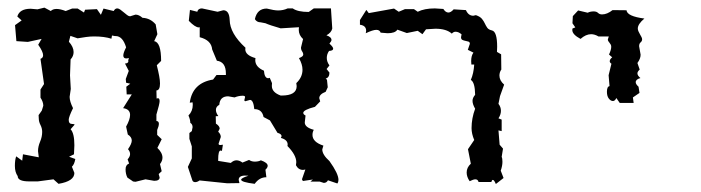

<svg xmlns="http://www.w3.org/2000/svg" viewBox="-20 -470 1817 498"><path d="M55.7 0.5Q25.9 0.5 25.9 -13.2Q18.6 -23.4 18.6 -39.6Q18.6 -55.2 22 -64.5L37.6 -53.2L39.6 -69.8L80.6 -62L78.6 -78.1Q78.6 -89.8 84 -102.5Q89.4 -115.2 89.4 -127.9Q89.4 -137.2 85 -145.8Q80.6 -154.3 80.6 -162.6L80.1 -171.4L88.4 -183.1L92.3 -195.8Q92.3 -205.6 85 -216.8V-237.8L94.2 -252L85 -317.4Q91.8 -319.8 91.8 -326.7Q91.8 -335.9 79.1 -354L87.9 -369.1L52.2 -361.3L22.5 -363.3L19 -404.8L36.1 -417L24.9 -427.2Q30.8 -447.3 59.6 -447.3L77.1 -445.8L95.2 -450.2L111.8 -441.4Q116.7 -446.8 127 -446.8Q136.2 -446.8 150.4 -441.4L167 -447.8H181.6L197.8 -437.5L200.7 -444.8L231.4 -446.3L241.7 -431.6L248.5 -447.8L274.9 -441.4Q278.3 -448.2 284.2 -448.2Q287.6 -448.2 292 -445.1Q296.4 -441.9 301 -438Q305.7 -434.1 309.8 -430.9Q314 -427.7 317.4 -427.7L331.5 -432.1Q340.3 -432.1 349.6 -423.8Q370.1 -422.9 383.8 -406.7L388.2 -381.3L379.9 -363.3Q397.9 -360.4 397.9 -312L386.7 -300.8Q390.6 -285.2 392.8 -273.4Q395 -261.7 395 -253.4Q395 -235.8 385.7 -235.4L386.2 -214.4L389.6 -215.3Q394 -215.3 394 -207.5Q394 -200.7 385.7 -172.9V-156.2Q392.1 -155.8 392.1 -148.9Q392.1 -143.1 387.7 -132.8V-120.1L399.4 -108.9L388.2 -86.4Q401.4 -73.7 401.4 -61Q401.4 -52.7 395 -44.4L399.4 -25.9L391.6 -18.6L394 -9.8Q394 -1 379.9 -1L357.4 -4.9L331.5 1.5Q324.7 1.5 322.8 -1L310.5 -9.3Q305.7 -18.6 305.7 -30.8Q305.7 -42.5 314.9 -45.9L311 -56.6Q317.4 -64 317.4 -70.3Q317.4 -77.1 312 -83Q321.8 -97.2 321.8 -105.5Q321.8 -114.7 311.5 -121.1L307.1 -141.6Q317.4 -160.2 317.4 -171.9Q317.4 -187 299.3 -189.5L321.8 -225.1H308.6L307.6 -245.1L317.9 -252.9L307.1 -255.4L306.2 -265.1L314 -286.1L304.2 -305.2Q313 -305.7 313 -311.5Q313 -312.5 312.5 -313.5L314.5 -319.3L307.6 -318.4Q299.8 -318.4 299.8 -326.2Q299.8 -333 307.1 -347.2Q298.3 -376.5 279.8 -376.5H277.8L270.5 -377.9L269 -369.6Q250.5 -375.5 224.1 -375.5Q213.9 -375.5 203.1 -374Q192.4 -372.6 181.2 -370.6L162.6 -377L158.7 -361.8Q170.9 -348.1 170.9 -335Q170.9 -324.2 163.1 -315.9L161.6 -274.4L163.6 -239.3L160.6 -218.8Q160.6 -207 169.4 -189.5Q158.2 -166.5 158.2 -159.2Q158.2 -148.4 167.5 -148.4H169.9L173.8 -147L163.1 -134.8Q172.9 -124.5 172.9 -93.3L171.9 -69.8L159.2 -63.5L175.3 -57.6Q172.9 -43.5 166.5 -37.6L172.9 -21.5Q172.9 0 131.8 6.8L118.7 -4.9L78.1 0.5Z M467.3 -37.1 477.5 -59.1V-90.3L471.2 -109.9V-125L477.5 -129.9L479.5 -140.1Q479.5 -147.9 473.6 -151.4Q473.6 -159.7 468.8 -170.4Q480 -181.6 480 -198.2L479.5 -204.6L472.2 -203.6Q479 -254.9 532.7 -263.7L541.5 -275.4H565.9V-279.3Q565.9 -309.6 542.5 -312.5L530.3 -341.8Q528.3 -365.7 498 -373.5V-399.4L495.6 -398.9Q486.3 -398.9 469.7 -416L472.7 -444.3L491.7 -439.5Q493.7 -448.2 503.9 -448.2L544.4 -439.5L559.1 -443.4Q574.7 -443.4 575.7 -418.5Q576.2 -383.3 616.7 -346.2L616.2 -342.3Q616.2 -326.7 642.6 -319.3L642.1 -314Q642.1 -296.4 664.6 -286.6Q666 -267.1 675.8 -267.1L679.7 -268.1L685.5 -254.4L685.1 -247.1Q685.1 -230.5 708 -222.2H710.4Q749.5 -222.2 749.5 -246.6L748.5 -254.4Q764.6 -269.5 764.6 -289.1Q764.6 -303.2 755.4 -319.3Q766.6 -323.2 766.6 -328.6Q766.6 -332.5 763.7 -336.7Q760.7 -340.8 760.7 -346.7L766.1 -368.7Q754.9 -378.9 754.9 -392.6L755.4 -399.4L708 -396.5Q679.2 -404.8 668.5 -409.7L656.2 -412.1Q646 -412.1 641.1 -420.4Q647 -447.8 671.9 -447.8Q691.4 -442.9 701.2 -442.9Q714.8 -442.9 726.1 -448.2H739.3Q752 -439 780.8 -439L793.9 -448.2H838.4L841.8 -396Q839.4 -385.3 826.7 -378.4Q839.8 -374 839.8 -366.2Q839.8 -363.3 834.5 -356.9Q844.2 -348.1 844.2 -343.8Q844.2 -338.4 833.5 -337.9Q827.6 -329.6 827.6 -319.8Q827.6 -309.6 834.5 -300.3L827.1 -291L834.5 -281.7Q834.5 -269 824.7 -266.1L828.1 -263.2L830.1 -243.7L824.7 -231.9Q808.1 -225.6 808.1 -215.3L810.5 -207L796.9 -192.9Q766.6 -185.1 766.6 -177.2Q766.6 -173.3 772.5 -170.4L770.5 -152.3Q770.5 -139.6 793.9 -133.3Q790.5 -127.4 790.5 -120.1Q790.5 -101.6 818.8 -92.3L815.9 -82.5Q815.9 -68.8 834.5 -52.2Q857.9 -19.5 857.9 -3.4Q857.9 2 855 5.9L830.6 -2.4Q827.1 4.4 819.8 4.4L809.1 1H785.2L791.5 -4.4L765.6 -0.5L763.2 -4.9L772 -30.3L766.1 -29.3Q753.9 -29.3 747.6 -41.5L748.5 -49.3Q748.5 -67.9 725.6 -91.3L726.1 -95.2Q726.1 -107.4 708.5 -112.3L710.4 -116.7Q710.4 -122.6 699.7 -125.5L680.2 -157.7L663.6 -166.5Q659.7 -187 639.6 -187Q637.2 -210.9 628.4 -210.9L616.7 -207.5Q613.8 -207.5 613.8 -210.4L615.7 -218.3Q615.7 -221.7 609.4 -221.7Q599.1 -221.7 588.4 -217.3L571.8 -220.2Q550.3 -220.2 548.8 -198.2Q540 -193.4 540 -185.1Q540 -177.2 546.4 -168.9L539.6 -168.5L540 -149.4Q549.8 -143.1 549.8 -136.2L545.9 -128.4Q552.7 -122.1 552.7 -114.7L546.9 -97.2Q546.9 -93.8 551.8 -93.8L558.1 -94.7L555.7 -78.6L552.2 -79.6Q545.9 -79.6 545.9 -55.7V-52.7L578.6 -47.4Q585.9 -54.2 593.3 -54.2Q601.1 -54.2 608.9 -48.3L626 -55.2Q632.3 -50.8 640.6 -50.8Q650.4 -50.8 656.7 -54.2Q674.3 -47.9 674.3 -40Q674.3 -35.2 668.5 -29.8L670.9 -10.3Q652.8 -10.3 640.6 6.8Q605.5 2.4 605.5 -3.9Q605.5 -8.3 624.5 -14.2L616.2 -14.6Q599.1 -14.6 599.1 -3.4L601.1 4.9L569.3 5.4L497.6 -2Q491.7 2.4 486.3 2.4Q481 2.4 479 -2Z M1188.5 -443.8Q1194.8 -429.2 1207.5 -429.2L1214.4 -430.7Q1225.6 -426.8 1230.2 -420.9Q1234.9 -415 1237.5 -409.2Q1240.2 -403.3 1243.7 -398.2Q1247.1 -393.1 1255.9 -391.1Q1269.5 -388.2 1269.5 -348.6L1269 -335.4L1279.8 -329.1L1280.3 -289.6Q1275.4 -282.7 1275.4 -273.9Q1275.4 -261.2 1287.6 -250.5L1276.9 -220.7L1272.9 -200.7Q1279.3 -192.4 1279.3 -182.6Q1279.3 -172.9 1272.9 -163.1L1281.2 -159.7V-129.9L1272.9 -131.8L1275.9 -94.7L1284.7 -84.5L1281.2 -63Q1283.2 -59.6 1283.2 -50.3Q1283.2 -40 1278.8 -27.3L1286.1 -8.3L1266.1 7.3Q1261.7 -3.4 1258.3 -3.4Q1255.9 -3.4 1254.4 2H1221.2Q1219.7 -4.9 1212.9 -4.9Q1208 -4.9 1198.2 0Q1190.4 -11.2 1190.4 -22.5Q1190.4 -35.6 1201.2 -45.4L1193.8 -83L1210 -106.9Q1203.1 -123 1203.1 -137.7Q1203.1 -163.1 1212.4 -188Q1205.6 -199.7 1205.6 -208.5Q1205.6 -216.3 1212.4 -224.1Q1211.9 -256.8 1201.2 -262.7Q1208.5 -279.3 1210 -302.7H1202.6L1202.1 -311.5Q1202.1 -325.7 1208 -333.5L1193.4 -340.8L1198.7 -356.4Q1198.7 -360.8 1195.1 -362.1Q1191.4 -363.3 1187.3 -364Q1183.1 -364.7 1179.4 -366.5Q1175.8 -368.2 1175.8 -373.5L1177.2 -380.9Q1169.4 -387.7 1161.6 -387.7Q1156.2 -387.7 1151.9 -382.8Q1137.7 -395.5 1109.4 -395.5L1085 -394L1075.7 -381.3L1063.5 -390.1L1035.2 -384.3L1010.7 -393.1Q1004.9 -383.8 985.4 -383.8L967.3 -385.3Q964.8 -392.6 956.1 -392.6Q947.3 -392.6 928.7 -383.8L929.7 -390.1Q929.7 -403.8 913.6 -405.8V-418L930.2 -444.3L936.5 -436L1002 -447.8L1014.2 -439.5L1030.3 -446.3H1053.7L1063.5 -439.5Q1080.6 -448.2 1107.9 -448.2L1129.9 -446.8Q1135.7 -437.5 1143.1 -437.5Q1149.4 -437.5 1156.7 -445.8Z M1605 -443.4Q1606.4 -427.7 1651.4 -421.9Q1634.3 -407.7 1634.3 -396Q1634.3 -392.6 1636 -388.7Q1637.7 -384.8 1639.9 -381.1Q1642.1 -377.4 1643.8 -374Q1645.5 -370.6 1645.5 -368.2Q1645.5 -363.3 1641.6 -360.1Q1637.7 -356.9 1637.7 -350.1L1641.6 -328.1Q1641.6 -317.9 1633.3 -306.6L1639.2 -289.6Q1633.3 -284.2 1633.3 -279.8Q1633.3 -273.9 1641.1 -267.6Q1628.9 -264.2 1628.9 -256.8Q1628.9 -251.5 1636.2 -245.1L1638.7 -229L1621.6 -217.3L1623.5 -203.1H1587.4L1578.6 -215.8Q1575.2 -208 1569.8 -208Q1564 -208 1559.1 -214.4Q1554.2 -220.7 1554.2 -231.9Q1554.2 -245.6 1561 -246.6L1558.6 -274.9L1565.9 -304.7Q1561.5 -307.6 1561.5 -311Q1561.5 -316.4 1567.9 -321.3L1559.6 -328.6Q1565.4 -340.8 1565.4 -348.6Q1565.4 -352.1 1564 -354.5Q1562.5 -356.9 1561 -358.9Q1559.6 -360.8 1558.1 -362.8Q1556.6 -364.7 1556.6 -367.7L1559.1 -375.5H1532.2Q1522.5 -381.3 1513.2 -381.3Q1499.5 -381.3 1485.8 -369.1Q1464.4 -380.4 1464.4 -392.1L1464.8 -396L1472.2 -398.9L1464.8 -409.7L1465.8 -428.2L1479.5 -442.9L1504.4 -437Q1510.7 -440.4 1520 -440.4Q1527.3 -440.4 1531.2 -436.5Q1535.2 -432.6 1541.5 -432.6Q1554.7 -432.6 1568.8 -443.8Z"/></svg>

Font: Truetypewriter PolyglOTT
Style: Regular
Weight: 400
Designer: Sergey Beatoff a.k.a. Sam_T
Version: Version 3.76